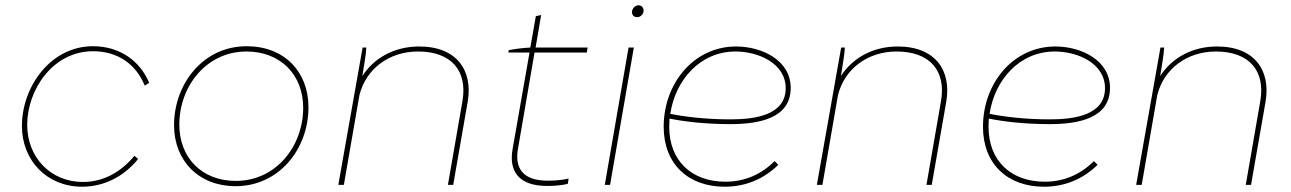

<svg xmlns="http://www.w3.org/2000/svg" viewBox="-20 -700 4888 727"><path d="M291 7C373 7 449 -31 503 -98L489 -110C436 -46 369 -11 294 -11C171 -11 83 -105 83 -227C83 -361 181 -506 332 -506C424 -506 494 -459 528 -376L545 -386C510 -470 433 -525 332 -525C172 -525 63 -372 63 -223C63 -92 158 7 291 7Z M872 5C1036 5 1148 -135 1148 -294C1148 -429 1056 -525 914 -525C748 -525 639 -381 639 -226C639 -91 733 5 872 5ZM873 -15C743 -15 659 -104 659 -228C659 -374 762 -505 913 -505C1043 -505 1128 -416 1128 -292C1128 -146 1025 -15 873 -15Z M1261 0H1282L1341 -340C1366 -440 1454 -505 1563 -505C1689 -505 1751 -432 1731 -317L1676 0H1696L1751 -315C1771 -432 1711 -524 1567 -524C1475 -524 1397 -482 1352 -412C1359 -458 1366 -493 1367 -520H1353Z M2028 3C2061 6 2103 3 2130 -4L2133 -24C2106 -17 2061 -14 2032 -17C1960 -23 1929 -64 1941 -135L2004 -501H2202L2205 -520H2008L2029 -643L2009 -639L1988 -520C1963 -519 1924 -514 1906 -510L1905 -501H1985L1921 -136C1906 -53 1944 -4 2028 3Z M2270 0H2290L2380 -520H2360ZM2393 -635C2405 -635 2417 -646 2417 -660C2417 -670 2410 -680 2398 -680C2384 -680 2373 -667 2373 -654C2373 -643 2380 -635 2393 -635Z M2724 7C2803 7 2872 -22 2927 -76L2913 -90C2862 -39 2799 -12 2727 -12C2600 -12 2514 -90 2514 -220L2515 -251C2569 -240 2649 -230 2746 -230C2854 -230 2974 -252 2974 -367C2974 -472 2865 -524 2767 -524C2607 -524 2493 -384 2493 -220C2493 -79 2586 7 2724 7ZM2518 -269C2537 -396 2630 -505 2765 -505C2852 -505 2955 -460 2955 -366C2955 -264 2839 -248 2746 -248C2648 -248 2567 -259 2518 -269Z M3073 0H3094L3153 -340C3178 -440 3266 -505 3375 -505C3501 -505 3563 -432 3543 -317L3488 0H3508L3563 -315C3583 -432 3523 -524 3379 -524C3287 -524 3209 -482 3164 -412C3171 -458 3178 -493 3179 -520H3165Z M3933 7C4012 7 4081 -22 4136 -76L4122 -90C4071 -39 4008 -12 3936 -12C3809 -12 3723 -90 3723 -220L3724 -251C3778 -240 3858 -230 3955 -230C4063 -230 4183 -252 4183 -367C4183 -472 4074 -524 3976 -524C3816 -524 3702 -384 3702 -220C3702 -79 3795 7 3933 7ZM3727 -269C3746 -396 3839 -505 3974 -505C4061 -505 4164 -460 4164 -366C4164 -264 4048 -248 3955 -248C3857 -248 3776 -259 3727 -269Z M4282 0H4303L4362 -340C4387 -440 4475 -505 4584 -505C4710 -505 4772 -432 4752 -317L4697 0H4717L4772 -315C4792 -432 4732 -524 4588 -524C4496 -524 4418 -482 4373 -412C4380 -458 4387 -493 4388 -520H4374Z"/></svg>

Font: Fixel Display 20240404 Thin
Style: Italic
Weight: 100
Italic angle: -10°
Designer: AlfaBravo + MacPaw
Foundry: Kyrylo Tkachov, Marchela Mozhyna, Serhii Makarenko, Maria Weinstein, Zakhar Kryvoshyya
Version: Version 1.211;Glyphs 3.2 (3225)